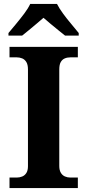

<svg xmlns="http://www.w3.org/2000/svg" viewBox="-20 -951 441 971"><path d="M28.1 0V-53H64.3Q79.2 -53 92.2 -58.3Q105.2 -63.6 113.3 -76.2Q121.4 -88.8 121.4 -110.5V-600Q121.4 -623.9 113.3 -637.1Q105.2 -650.4 92.2 -655.7Q79.2 -661 64.3 -661H28.1V-714H373.7V-661H336.3Q320.1 -661 307.2 -655.4Q294.3 -649.8 287.1 -636.8Q279.8 -623.9 279.8 -599.4V-111.7Q279.8 -90.5 287.6 -77.4Q295.4 -64.2 308.4 -58.6Q321.3 -53 336.3 -53H373.7V0ZM22.8 -784Q38.8 -803 60.4 -829Q82 -855 102.4 -882Q122.7 -909 132.7 -931H268.3Q279.3 -909 299.1 -882Q318.9 -855 341 -829Q363.1 -803 378.1 -784V-771H309Q295.2 -782 275.1 -798.2Q255 -814.3 235 -831.1Q215 -847.9 200 -861Q185 -847.9 165 -831.1Q144.9 -814.3 125.6 -798.2Q106.3 -782 92 -771H22.8Z"/></svg>

Font: Noto Serif Lao
Style: Regular
Weight: 400
Designer: Monotype Design Team
Foundry: Monotype Imaging Inc.
Version: Version 2.003